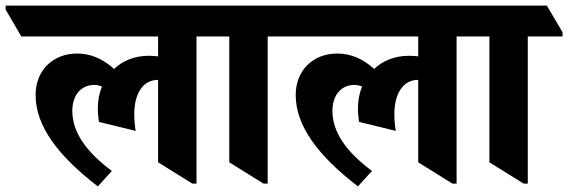

<svg xmlns="http://www.w3.org/2000/svg" viewBox="-85 -646 2027 685"><path d="M264 19 314 -36C222 -105 173 -174 173 -251C173 -307 205 -343 251 -343C261 -343 270 -341 279 -337C269 -314 264 -287 264 -258C264 -241 266 -225 268 -211L399 -179C396 -198 394 -218 394 -239C394 -313 426 -361 478 -361H479V-67L601 9H616V-516H740V-531L684 -626H-65V-612L-9 -516H479V-445C469 -446 458 -447 446 -447C397 -447 353 -430 322 -400C282 -436 239 -455 190 -455C104 -455 42 -395 42 -307C42 -197 121 -91 264 19Z M855 9H870V-516H994V-531L938 -626H609V-612L665 -516H733V-67Z M1192 19 1242 -36C1150 -105 1101 -174 1101 -251C1101 -307 1133 -343 1179 -343C1189 -343 1198 -341 1207 -337C1197 -314 1192 -287 1192 -258C1192 -241 1194 -225 1196 -211L1327 -179C1324 -198 1322 -218 1322 -239C1322 -313 1354 -361 1406 -361H1407V-67L1529 9H1544V-516H1668V-531L1612 -626H863V-612L919 -516H1407V-445C1397 -446 1386 -447 1374 -447C1325 -447 1281 -430 1250 -400C1210 -436 1167 -455 1118 -455C1032 -455 970 -395 970 -307C970 -197 1049 -91 1192 19Z M1783 9H1798V-516H1922V-531L1866 -626H1537V-612L1593 -516H1661V-67Z"/></svg>

Font: Noto Serif Devanagari SemiCondensed ExtraBold
Style: Regular
Weight: 800
Width: 4
Designer: Universal Thirst, Indian Type Foundry and the Monotype Design Team
Foundry: Monotype Imaging Inc.
Version: Version 2.004